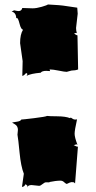

<svg xmlns="http://www.w3.org/2000/svg" viewBox="-20 -870 426 853"><path d="M297.9 -556.6 276.4 -550.8Q267.1 -550.8 241.2 -556.2Q215.3 -561.5 200.2 -561.5L202.6 -554.2L185.5 -555.2Q166.5 -555.2 160.6 -546.9Q116.7 -543 98.1 -533.2L102.1 -541.5L96.2 -545.9Q86.9 -534.2 79.1 -532.7L80.6 -598.6L69.3 -678.2Q69.3 -717.8 82.5 -738.3Q73.2 -738.8 66.9 -764.4Q60.5 -790 55.2 -790Q53.2 -790 52.2 -789.1Q51.3 -814.5 31.7 -818.4L42.5 -824.2Q57.1 -820.8 62.5 -820.8Q75.7 -820.8 79.1 -834.5Q107.9 -833 125 -833Q142.1 -833 165.5 -839.8Q189 -846.7 192.9 -850.1Q247.1 -847.7 274.7 -843Q302.2 -838.4 323.2 -835.9Q325.2 -817.4 325.2 -809.1L317.9 -745.6Q317.9 -734.9 321.3 -722.7L317.9 -723.6Q316.4 -723.6 313 -722.7Q309.6 -721.7 309.1 -721.7Q316.4 -714.4 324.2 -712.9L327.1 -561.5Q314.5 -556.6 297.9 -556.6ZM153.8 -44.4 120.1 -47.9Q104 -47.9 100.1 -36.6L102.1 -44.4L93.8 -51.8Q87.4 -39.6 77.6 -39.6L85.9 -98.1Q72.8 -130.9 66.9 -192.4Q61 -253.9 57.6 -271.5L59.6 -293Q59.6 -309.6 46.9 -317.4L33.7 -325.2Q36.6 -326.7 54 -329.1Q71.3 -331.5 74.7 -338.9Q81.1 -338.9 132.8 -345.2Q184.6 -351.6 189 -355Q197.8 -353.5 234.6 -353.3Q271.5 -353 291 -345.2L294.4 -347.7Q305.7 -338.9 313 -338.9Q320.3 -338.9 322.3 -339.8Q311.5 -291.5 311.5 -275.6Q311.5 -259.8 324.2 -226.6L318.8 -229Q313 -225.6 307.1 -225.6Q318.8 -218.3 326.2 -218.3L313.5 -55.2L308.1 -60.1L297.9 -61Q293 -61 276.4 -52.7Q271 -54.7 264.4 -61Q257.8 -67.4 248.5 -67.4Q229 -67.4 197.3 -61L202.6 -59.6L184.6 -60.1Q178.2 -60.1 168.9 -52.2Q159.7 -44.4 153.8 -44.4Z"/></svg>

Font: Butcherman Caps
Style: Regular
Weight: 400
Version: Version 001.003